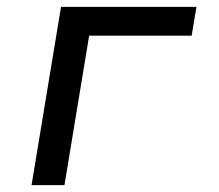

<svg xmlns="http://www.w3.org/2000/svg" viewBox="-20 -540 640 560"><path d="M72 0 158 -520H553L539 -436H240L168 0Z"/></svg>

Font: Iosevka Md Ex Obl
Style: Regular
Weight: 500
Width: 7
Italic angle: -9°
Monospace: yes
Designer: Belleve Invis
Foundry: Belleve Invis
Version: Version 32.5.0; ttfautohint (v1.8.4)